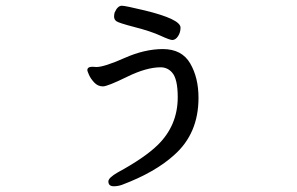

<svg xmlns="http://www.w3.org/2000/svg" viewBox="-20 -587 1040 673"><path d="M378.9 65.9Q359.9 65.9 359.9 48.8Q359.9 36.1 393.1 17.1Q485.8 -33.2 532.2 -78.1Q603 -147 603 -246.1Q603 -311 583 -333Q566.9 -351.1 543 -351.1Q493.2 -351.1 425 -317.6Q356.9 -284.2 340.8 -284.2Q323.2 -284.2 310.5 -297.6Q297.9 -311 292 -324.5Q286.1 -337.9 286.1 -340.8Q286.1 -353 304.2 -353L317.9 -352.1Q345.2 -352.1 416 -383.5Q486.8 -415 550.8 -415Q617.2 -415 646.5 -365Q675.8 -314.9 675.8 -244.1Q675.8 -119.1 590.8 -43.9Q523.9 17.1 407.2 61Q393.1 65.9 378.9 65.9ZM584 -446.8Q575.2 -446.8 542.5 -461.9Q509.8 -477.1 452.4 -491.9Q395 -506.8 387.5 -512.9Q379.9 -519 379.9 -528.8Q379.9 -536.1 381.8 -543Q392.1 -566.9 407.2 -566.9Q418.9 -566.9 485.8 -550.8Q612.8 -520 612.8 -490.2Q612.8 -473.1 604 -460Q595.2 -446.8 584 -446.8Z"/></svg>

Font: LXGW WenKai Screen
Style: Regular
Weight: 400
Designer: LXGW / Fontworks Inc.
Foundry: LXGW / Fontworks Inc.
Version: Version 1.510;January 18,2025